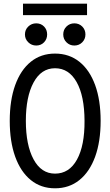

<svg xmlns="http://www.w3.org/2000/svg" viewBox="-20 -1020 602 1048"><path d="M280.3 7.8Q203.6 7.8 148.2 -37.1Q92.8 -82 63 -164.6Q33.2 -247.1 33.2 -360.4Q33.2 -473.1 63 -555.7Q92.8 -638.2 148.2 -682.9Q203.6 -727.5 280.3 -727.5Q357.4 -727.5 413.3 -682.9Q469.2 -638.2 499.3 -555.7Q529.3 -473.1 529.3 -360.4Q529.3 -247.1 499.3 -164.6Q469.2 -82 413.3 -37.1Q357.4 7.8 280.3 7.8ZM280.3 -72.3Q357.9 -72.3 400.1 -148.9Q442.4 -225.6 441.4 -360.4Q440.9 -496.1 398.4 -571.8Q356 -647.5 280.3 -647.5Q205.1 -647.5 163.1 -569.6Q121.1 -491.7 121.1 -360.4Q121.1 -228.5 163.1 -150.4Q205.1 -72.3 280.3 -72.3ZM385.7 -771.5Q360.4 -771.5 342.8 -789.1Q325.2 -806.6 325.2 -832Q325.2 -857.9 342.8 -875.2Q360.4 -892.6 385.7 -892.6Q411.6 -892.6 429 -875.2Q446.3 -857.9 446.3 -832Q446.3 -806.6 429 -789.1Q411.6 -771.5 385.7 -771.5ZM177.7 -771.5Q152.3 -771.5 134.3 -789.1Q116.2 -806.6 116.2 -832Q116.2 -857.9 134.3 -875.2Q152.3 -892.6 177.7 -892.6Q203.6 -892.6 220.5 -875.2Q237.3 -857.9 237.3 -832Q237.3 -806.6 220.5 -789.1Q203.6 -771.5 177.7 -771.5ZM105.5 -937.5V-1000H455.1V-937.5Z"/></svg>

Font: Reddit Mono
Style: Regular
Weight: 400
Monospace: yes
Designer: Stephen Hutchings
Foundry: Reddit
Version: Version 1.014; ttfautohint (v1.8.4.7-5d5b)